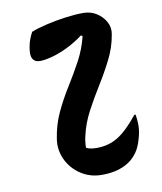

<svg xmlns="http://www.w3.org/2000/svg" viewBox="-86 -830 771 911"><g transform="rotate(-10 300.0 -375.0)"><path d="M123 -715Q153 -727 197.5 -737.5Q242 -748 290 -754.5Q338 -761 377 -761Q412 -761 440 -743.5Q468 -726 483.5 -698Q499 -670 493 -638Q483 -577 454.5 -520.5Q426 -464 392 -409.5Q358 -355 328.5 -299.5Q299 -244 286 -186Q279 -157 279 -129Q290 -123 303 -121Q316 -119 330 -119Q386 -119 431.5 -146.5Q477 -174 532 -243H538Q542 -221 542.5 -195.5Q543 -170 536 -141Q526 -101 512.5 -77Q499 -53 476 -33Q451 -12 415 -0.5Q379 11 332 11Q275 11 230.5 -18.5Q186 -48 164 -95Q142 -142 150 -194Q160 -261 187 -318.5Q214 -376 247.5 -429.5Q281 -483 310.5 -537.5Q340 -592 355 -653L348 -658Q309 -629 268.5 -609.5Q228 -590 193 -581Q158 -572 136 -572Q109 -572 99.5 -593Q90 -614 102 -663Q108 -687 123 -715Z"/></g></svg>

Font: Recursive Mn Csl St
Style: Bold Italic
Weight: 700
Italic angle: -15°
Monospace: yes
Version: Version 1.079;hotconv 1.0.112;makeotfexe 2.5.65598; ttfautoh